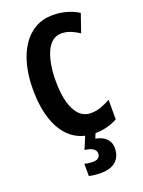

<svg xmlns="http://www.w3.org/2000/svg" viewBox="-176 -803 835 1122"><g transform="rotate(-20 241.5 -242.0)"><path d="M309 -606Q278 -606 254.5 -587Q231 -568 216 -534.5Q201 -501 193 -455.5Q185 -410 185 -355Q185 -276 200.5 -221Q216 -166 245 -137.5Q274 -109 316 -109Q349 -109 379 -120Q409 -131 438 -147V-25Q407 -8 371.5 1Q336 10 296 10Q215 10 159 -33Q103 -76 73 -157.5Q43 -239 43 -356Q43 -436 60 -503.5Q77 -571 110 -620.5Q143 -670 190.5 -697Q238 -724 299 -724Q341 -724 381 -713.5Q421 -703 459 -680L420 -567Q394 -584 367 -595Q340 -606 309 -606ZM376 130Q376 182 344 211Q312 240 252 240Q230 240 211 238Q192 236 177 232V156Q191 160 203.5 161.5Q216 163 227 163Q251 163 262.5 153.5Q274 144 274 127Q274 107 255.5 95.5Q237 84 205 81L239 0H304L287 40Q315 45 335 57Q355 69 365.5 87.5Q376 106 376 130Z"/></g></svg>

Font: Noto Sans Khmer ExtraCondensed
Style: Bold
Weight: 700
Width: 2
Designer: Danh Hong and the Monotype Design Team
Foundry: Monotype Imaging Inc.
Version: Version 2.004